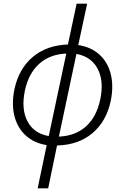

<svg xmlns="http://www.w3.org/2000/svg" viewBox="-20 -780 679 1040"><path d="M184 240 233 6Q164 -5 119 -46.5Q74 -88 58 -152Q42 -216 58 -296Q82 -408 157.5 -471.5Q233 -535 348 -539L395 -760H452L404 -536Q474 -525 519 -484Q564 -443 580 -378.5Q596 -314 580 -234Q556 -122 480.5 -58.5Q405 5 289 8L241 240ZM115 -290Q94 -190 128.5 -123.5Q163 -57 244 -43L339 -490Q250 -486 192.5 -434.5Q135 -383 115 -290ZM523 -241Q544 -340 509.5 -406.5Q475 -473 394 -488L299 -40Q389 -44 446 -95.5Q503 -147 523 -241Z"/></svg>

Font: Noto Sans Light
Style: Italic
Weight: 300
Italic angle: -12°
Designer: Monotype Design Team
Foundry: Monotype Imaging Inc.
Version: Version 2.013; ttfautohint (v1.8.4.7-5d5b)